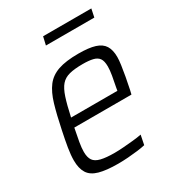

<svg xmlns="http://www.w3.org/2000/svg" viewBox="-164 -767 802 876"><g transform="rotate(-30 236.5 -329.5)"><path d="M203 8Q141 8 103.5 -2.5Q66 -13 50 -38.5Q34 -64 34 -106Q34 -134 40 -170.5Q46 -207 56 -254Q71 -327 86 -377.5Q101 -428 124.5 -459Q148 -490 188.5 -504Q229 -518 295 -518Q350 -518 382 -508Q414 -498 428 -475.5Q442 -453 442 -416Q442 -400 438.5 -375Q435 -350 429.5 -319.5Q424 -289 417 -256L412 -235H111Q103 -196 98 -167Q93 -138 93 -117Q93 -88 104 -72Q115 -56 142 -49.5Q169 -43 213 -43Q235 -43 260.5 -45Q286 -47 311.5 -49.5Q337 -52 357 -56L347 -6Q330 -2 306 1Q282 4 255 6Q228 8 203 8ZM121 -282H365L368 -299Q374 -328 378.5 -354.5Q383 -381 383 -400Q383 -429 373 -443Q363 -457 342 -462Q321 -467 289 -467Q246 -467 218.5 -460Q191 -453 174.5 -434Q158 -415 146 -378.5Q134 -342 121 -282ZM186 -624 196 -667H450L441 -624Z"/></g></svg>

Font: Saira SemiCondensed Light
Style: Italic
Weight: 300
Width: 4
Italic angle: -12°
Designer: Hector Gatti with collaboration of the Omnibus-Type team
Foundry: Omnibus-Type
Version: Version 1.101